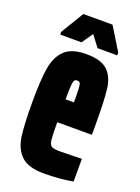

<svg xmlns="http://www.w3.org/2000/svg" viewBox="-132 -730 582 797"><g transform="rotate(20 159.0 -331.0)"><path d="M299 -211H146Q146 -153 148.5 -133Q151 -113 160.5 -107Q170 -101 197 -101L294 -103V-3Q237 8 166 8Q97 8 66 -21.5Q35 -51 27.5 -102Q20 -153 20 -254Q20 -352 29 -405.5Q38 -459 68.5 -488.5Q99 -518 164 -518Q229 -518 257.5 -491Q286 -464 292.5 -414Q299 -364 299 -254ZM146 -312H183Q183 -347 182 -369Q181 -391 177.5 -396.5Q174 -402 164 -402Q157 -402 153 -397Q149 -392 147.5 -373Q146 -354 146 -312ZM33 -557V-569L94 -670H223L285 -569V-557H198L161 -606L127 -557Z"/></g></svg>

Font: Saira Ultra Condensed Black
Style: Regular
Weight: 900
Width: 1
Designer: Hector Gatti with collaboration of the Omnibus-Type team
Foundry: Omnibus-Type
Version: Version 1.001; ttfautohint (v1.8)